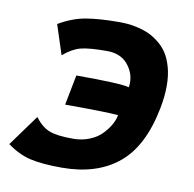

<svg xmlns="http://www.w3.org/2000/svg" viewBox="-67 -572 649 643"><g transform="rotate(10 257.5 -250.0)"><path d="M73.2 -146.5Q96.2 -116.2 122.3 -106Q148.4 -95.7 203.1 -95.7Q233.4 -95.7 258.8 -106Q284.2 -116.2 300 -132.6Q315.9 -148.9 325.7 -166Q335.4 -183.1 338.4 -199.7Q289.6 -203.6 157.7 -203.6L177.7 -306.2Q329.1 -306.2 357.4 -297.9Q358.9 -305.2 358.9 -313.5Q358.9 -348.6 334.5 -376.7Q310.1 -404.8 264.6 -404.8Q204.6 -404.8 176 -397.5Q147.5 -390.1 117.2 -364.3L84.5 -464.8Q129.9 -491.7 175.5 -499.5Q221.2 -507.3 288.1 -507.3Q302.2 -507.3 315.7 -506.3Q329.1 -505.4 349.4 -501Q369.6 -496.6 386.7 -489.3Q403.8 -481.9 422.1 -468Q440.4 -454.1 453.1 -435.3Q465.8 -416.5 473.9 -387.9Q481.9 -359.4 481.9 -324.2Q481.9 -287.6 473.6 -246.1Q447.8 -113.3 374.5 -53.5Q301.3 6.3 183.1 6.3Q115.2 6.3 75 -3.2Q34.7 -12.7 -3.4 -41Z"/></g></svg>

Font: Fantasque Sans Mono
Style: Bold Italic
Weight: 700
Italic angle: -11°
Monospace: yes
Designer: Jany Belluz
Version: Version 1.7.1